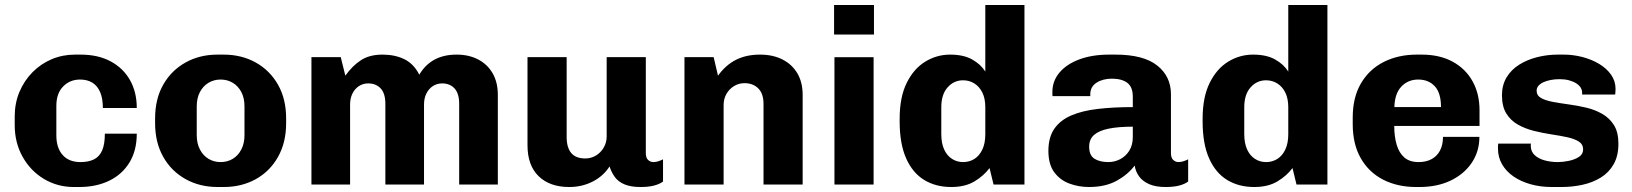

<svg xmlns="http://www.w3.org/2000/svg" viewBox="-20 -740 6547 770"><path d="M276 10Q210.5 10 156.5 -22.2Q102.5 -54.5 70.8 -111Q39 -167.5 39 -238.5V-272.5Q39 -326.5 58 -371.5Q77 -416.5 110.2 -450.2Q143.5 -484 187.2 -502.5Q231 -521 280.5 -521H303Q373.5 -521 424 -493.8Q474.5 -466.5 501.5 -418.5Q528.5 -370.5 528.5 -307H392.5Q392.5 -345 381.8 -370.2Q371 -395.5 350.8 -408.2Q330.5 -421 301 -421Q260.5 -421 233.2 -393.2Q206 -365.5 206 -315.5V-197Q206 -147 231.2 -118.5Q256.5 -90 302.5 -90Q335.5 -90 357.2 -101Q379 -112 389.8 -137Q400.5 -162 400.5 -204H528.5Q528.5 -136 499 -88Q469.5 -40 417.5 -15Q365.5 10 298 10Z M853 10Q781 10 724 -21.8Q667 -53.5 634.5 -111.2Q602 -169 602 -246V-265Q602 -343 634.5 -400.2Q667 -457.5 723.8 -489.2Q780.5 -521 852.5 -521H876.5Q949 -521 1005.8 -489.2Q1062.5 -457.5 1095 -400.2Q1127.5 -343 1127.5 -265V-246Q1127.5 -168.5 1095 -110.8Q1062.5 -53 1005.8 -21.5Q949 10 877 10ZM864.5 -90Q892 -90 913.5 -103Q935 -116 947.8 -140.5Q960.5 -165 960.5 -198V-313Q960.5 -347 947.8 -371Q935 -395 913.5 -408Q892 -421 864.5 -421Q838 -421 816.2 -408Q794.5 -395 781.8 -371Q769 -347 769 -313V-198Q769 -165 781.8 -140.5Q794.5 -116 816.2 -103Q838 -90 864.5 -90Z M1229 0V-511H1346.5L1365 -436.5Q1392.5 -475.5 1427 -498.2Q1461.5 -521 1514 -521Q1564 -521 1601.8 -502.5Q1639.5 -484 1661.5 -440.5Q1686 -481.5 1723.2 -501.2Q1760.5 -521 1811 -521Q1861 -521 1898.2 -501.2Q1935.5 -481.5 1956 -445.5Q1976.5 -409.5 1976.5 -359.5V0H1821.5V-323.5Q1821.5 -365 1803 -385.2Q1784.5 -405.5 1753 -405.5Q1732.5 -405.5 1716 -394.8Q1699.5 -384 1690 -365Q1680.5 -346 1680.5 -321V0H1525.5V-323.5Q1525.5 -365 1506.8 -385.2Q1488 -405.5 1456.5 -405.5Q1436 -405.5 1419.5 -394.8Q1403 -384 1393.5 -365Q1384 -346 1384 -321V0Z M2263 10Q2184.5 10 2140 -33.5Q2095.5 -77 2095.5 -157.5V-511H2252.5V-191Q2252.5 -148 2271 -126.2Q2289.5 -104.5 2327 -104.5Q2350.5 -104.5 2370 -116.2Q2389.5 -128 2401.2 -148.2Q2413 -168.5 2413 -192.5V-511H2570V-126Q2570 -106.5 2579.5 -98.2Q2589 -90 2600 -90Q2610 -90 2620 -93.2Q2630 -96.5 2639 -101V-12Q2626 -2 2603.8 4Q2581.5 10 2548.5 10Q2510 10 2484.8 -0.5Q2459.5 -11 2445.8 -30Q2432 -49 2424.5 -72.5Q2399.5 -33.5 2356.8 -11.8Q2314 10 2263 10Z M2725 0V-511H2842L2859.5 -436.5Q2890.5 -479.5 2931.8 -500.2Q2973 -521 3028 -521Q3080 -521 3118.5 -501.2Q3157 -481.5 3178 -445.5Q3199 -409.5 3199 -359.5V0H3042V-323.5Q3042 -364.5 3021 -385.5Q3000 -406.5 2965.5 -406.5Q2943 -406.5 2923.8 -394.8Q2904.5 -383 2893.2 -363.2Q2882 -343.5 2882 -318.5V0Z M3326.5 0V-510.5H3483.5V0ZM3325 -601.5V-720H3485V-601.5Z M3795 10Q3733 10 3686.5 -18.2Q3640 -46.5 3614 -105Q3588 -163.5 3588 -253V-264Q3588 -350 3616 -407Q3644 -464 3690.2 -492.5Q3736.5 -521 3790.5 -521Q3844 -521 3878.8 -501.5Q3913.5 -482 3931.5 -453V-720H4088.5V0H3964.5L3948.5 -66Q3925.5 -35 3888 -12.5Q3850.5 10 3795 10ZM3842.5 -90Q3867.5 -90 3887.5 -102.5Q3907.5 -115 3919.5 -140Q3931.5 -165 3931.5 -202V-310Q3931.5 -344.5 3919.8 -368.5Q3908 -392.5 3887.8 -405.2Q3867.5 -418 3842.5 -418Q3805.5 -418 3780.2 -389.5Q3755 -361 3755 -310V-202.5Q3755 -165.5 3766.5 -140.5Q3778 -115.5 3798 -102.8Q3818 -90 3842.5 -90Z M4347 10Q4306 10 4268.8 -3.8Q4231.5 -17.5 4208 -49.2Q4184.5 -81 4184.5 -135Q4184.5 -189 4208.2 -223.5Q4232 -258 4276.2 -277Q4320.5 -296 4383 -303.2Q4445.5 -310.5 4523 -310.5V-352Q4523 -391.5 4500.8 -408Q4478.5 -424.5 4439 -424.5Q4403 -424.5 4377.8 -408.5Q4352.5 -392.5 4352.5 -361.5V-354.5H4201.5Q4200.5 -357.5 4200.5 -362.2Q4200.5 -367 4200.5 -371.5Q4200.5 -415 4228.8 -448.8Q4257 -482.5 4308.5 -501.8Q4360 -521 4428.5 -521H4453.5Q4566 -521 4621 -477.2Q4676 -433.5 4676 -362V-126Q4676 -106.5 4685.5 -98.2Q4695 -90 4706 -90Q4715.5 -90 4725.8 -93.2Q4736 -96.5 4745 -101V-12Q4732 -2 4709.8 4Q4687.5 10 4654 10Q4615.5 10 4589.2 -1.2Q4563 -12.5 4548.8 -31.8Q4534.5 -51 4530.5 -76Q4503 -39.5 4457.8 -14.8Q4412.5 10 4347 10ZM4425 -90Q4450 -90 4472.2 -101.5Q4494.5 -113 4508.8 -135.5Q4523 -158 4523 -190.5V-232Q4465 -232 4426 -224Q4387 -216 4367.5 -198.8Q4348 -181.5 4348 -151.5Q4348 -117 4369.2 -103.5Q4390.5 -90 4425 -90Z M5010 10Q4948 10 4901.5 -18.2Q4855 -46.5 4829 -105Q4803 -163.5 4803 -253V-264Q4803 -350 4831 -407Q4859 -464 4905.2 -492.5Q4951.5 -521 5005.5 -521Q5059 -521 5093.8 -501.5Q5128.5 -482 5146.5 -453V-720H5303.5V0H5179.5L5163.5 -66Q5140.5 -35 5103 -12.5Q5065.5 10 5010 10ZM5057.5 -90Q5082.5 -90 5102.5 -102.5Q5122.5 -115 5134.5 -140Q5146.5 -165 5146.5 -202V-310Q5146.5 -344.5 5134.8 -368.5Q5123 -392.5 5102.8 -405.2Q5082.5 -418 5057.5 -418Q5020.5 -418 4995.2 -389.5Q4970 -361 4970 -310V-202.5Q4970 -165.5 4981.5 -140.5Q4993 -115.5 5013 -102.8Q5033 -90 5057.5 -90Z M5659.5 10Q5585 10 5527.5 -19.2Q5470 -48.5 5437.5 -105Q5405 -161.5 5405 -242V-269Q5405 -349.5 5438.2 -406Q5471.5 -462.5 5529.8 -491.8Q5588 -521 5662.5 -521H5681.5Q5753.5 -521 5805.5 -492.8Q5857.5 -464.5 5885.5 -414.2Q5913.5 -364 5913.5 -297.5V-235H5571.5Q5571.5 -192.5 5581.2 -159.5Q5591 -126.5 5612.2 -108.2Q5633.5 -90 5669 -90Q5699.5 -90 5721.2 -101.8Q5743 -113.5 5755 -136.2Q5767 -159 5767 -191H5913Q5913 -133 5882.5 -87.5Q5852 -42 5798 -16Q5744 10 5672 10ZM5572 -310.5H5759Q5759 -367.5 5734 -394.2Q5709 -421 5667.5 -421Q5627 -421 5600.2 -393Q5573.5 -365 5572 -310.5Z M6203.5 10Q6158 10 6118.8 -1Q6079.5 -12 6050 -32.2Q6020.5 -52.5 6004 -81Q5987.5 -109.5 5987.5 -144.5Q5987.5 -150 5987.5 -154Q5987.5 -158 5988.5 -164H6120Q6119 -161.5 6119 -159.5Q6119 -157.5 6119 -155.5Q6119 -132 6135 -117.5Q6151 -103 6175.8 -96.5Q6200.5 -90 6227.5 -90Q6247.5 -90 6271 -94.8Q6294.5 -99.5 6311.8 -110.5Q6329 -121.5 6329 -140.5Q6329 -161.5 6311.5 -172.5Q6294 -183.5 6265 -189.8Q6236 -196 6201.2 -201.2Q6166.5 -206.5 6131.5 -215.2Q6096.5 -224 6067.5 -240.2Q6038.5 -256.5 6021 -284.8Q6003.5 -313 6003.5 -358Q6003.5 -399 6022.2 -430Q6041 -461 6073.2 -481Q6105.5 -501 6145.5 -511Q6185.5 -521 6227.5 -521H6251Q6288.5 -521 6325.5 -511.5Q6362.5 -502 6392.8 -484Q6423 -466 6441 -440.5Q6459 -415 6459 -383.5Q6459 -377.5 6458.5 -371Q6458 -364.5 6457.5 -361H6325V-368.5Q6325 -379 6319 -388.8Q6313 -398.5 6301 -406Q6289 -413.5 6272.2 -418Q6255.5 -422.5 6234 -422.5Q6215.5 -422.5 6198.8 -419.2Q6182 -416 6169.2 -410Q6156.5 -404 6149.5 -395.5Q6142.5 -387 6142.5 -376.5Q6142.5 -357 6160.2 -347Q6178 -337 6207.2 -331.5Q6236.5 -326 6271.8 -321.2Q6307 -316.5 6341.8 -308.2Q6376.5 -300 6405.8 -283.2Q6435 -266.5 6452.8 -238Q6470.5 -209.5 6470.5 -163.5Q6470.5 -115 6451.5 -81.5Q6432.5 -48 6400 -28Q6367.5 -8 6326.8 1Q6286 10 6242 10Z"/></svg>

Font: Chivo Medium
Style: Regular
Weight: 500
Designer: Hector Gatti
Foundry: Omnibus-Type
Version: Version 2.002